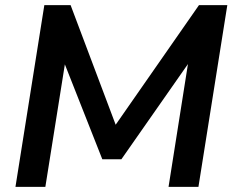

<svg xmlns="http://www.w3.org/2000/svg" viewBox="-20 -725 908 745"><path d="M40 0 152 -705H254L439 -214H410L752 -705H862L750 0H634L716 -519H739L451 -107H377L216 -515H238L156 0Z"/></svg>

Font: Nunito Sans 12pt ExtraLight 12pt
Style: Bold Italic
Weight: 700
Italic angle: -9°
Version: Version 3.101;gftools[0.9.27]